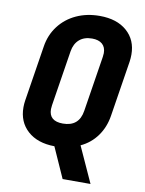

<svg xmlns="http://www.w3.org/2000/svg" viewBox="-98 -808 797 1057"><g transform="rotate(10 300.0 -280.0)"><path d="M581 -560Q581 -541 578 -520L529 -210Q519 -145 483.5 -95.5Q448 -46 392 -20L483 180H327L251 10Q156 9 101 -40.5Q46 -90 46 -172Q46 -191 49 -210L98 -520Q108 -586 146 -636Q184 -686 242.5 -713Q301 -740 373 -740Q469 -740 525 -691Q581 -642 581 -560ZM428 -520Q430 -536 430 -542Q430 -575 410 -592.5Q390 -610 353 -610Q309 -610 282 -586.5Q255 -563 248 -520L199 -210Q197 -194 197 -188Q197 -121 275 -121Q365 -121 379 -210Z"/></g></svg>

Font: JetBrains Mono Extra Bold
Style: Italic
Weight: 800
Italic angle: -9°
Monospace: yes
Designer: Philipp Nurullin, Konstantin Bulenkov
Foundry: JetBrains
Version: 2.002